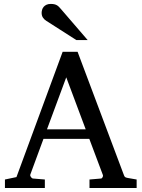

<svg xmlns="http://www.w3.org/2000/svg" viewBox="-20 -948 714 968"><path d="M314 -558.1 216.8 -295.9H412.1ZM431.2 0V-43L488.8 -47.9Q493.7 -47.9 497.1 -54.4Q500.5 -61 499 -64.9L430.2 -248H199.2L132.8 -67.9Q131.8 -64.9 132.8 -61.5Q133.8 -58.1 136.2 -54.9Q138.7 -51.8 141.6 -49.8Q144.5 -47.9 147 -47.9L206.1 -43V0H4.9V-43L63 -55.2L295.9 -687H371.1L603 -69.8Q606.4 -59.6 609.6 -56.2Q612.8 -52.7 624 -50.8L668.9 -43V0ZM364.7 -746.1 212.9 -843.3Q202.1 -850.1 196 -859.9Q189.9 -869.6 189.9 -883.3Q189.9 -891.1 192.4 -899.2Q194.8 -907.2 200.2 -913.6Q205.6 -919.9 214.4 -924.1Q223.1 -928.2 235.8 -928.2Q246.6 -928.2 253.9 -926.5Q261.2 -924.8 267.1 -921.4Q272.9 -918 277.8 -912.8Q282.7 -907.7 288.1 -901.4L421.9 -746.1Z"/></svg>

Font: Charis SIL Viet
Style: Regular
Weight: 400
Foundry: SIL International
Version: Version 5.000